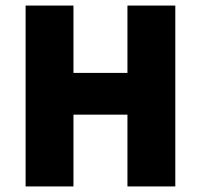

<svg xmlns="http://www.w3.org/2000/svg" viewBox="-20 -670 722 690"><path d="M72 0V-650H244V-408H438V-650H610V0H438V-258H244V0Z"/></svg>

Font: Assistant ExtraBold
Style: Regular
Weight: 800
Designer: Hebrew By Ben Nathan, Latin by Paul Hunt
Version: Version 3.000